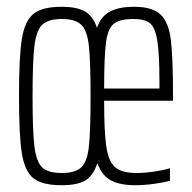

<svg xmlns="http://www.w3.org/2000/svg" viewBox="-20 -538 566 566"><path d="M490 -241H287Q287 -148 293.5 -105Q300 -62 319.5 -45Q339 -28 383 -28Q406 -28 433.5 -32Q461 -36 481 -42V-5Q463 0 434 4Q405 8 379 8Q333 8 306.5 -6.5Q280 -21 267 -57Q255 -20 231.5 -6Q208 8 162 8Q104 8 78.5 -12.5Q53 -33 44.5 -85.5Q36 -138 36 -254Q36 -371 44.5 -423.5Q53 -476 78.5 -497Q104 -518 162 -518Q206 -518 230 -504.5Q254 -491 266 -456Q277 -489 303.5 -503.5Q330 -518 375 -518Q429 -518 453 -495.5Q477 -473 483.5 -421.5Q490 -370 490 -256ZM247 -254Q247 -358 242 -403Q237 -448 219.5 -465Q202 -482 162 -482Q122 -482 104.5 -465Q87 -448 81.5 -403Q76 -358 76 -254Q76 -151 81.5 -106Q87 -61 104.5 -44.5Q122 -28 162 -28Q202 -28 219.5 -44.5Q237 -61 242 -105.5Q247 -150 247 -254ZM287 -277H450V-297Q450 -381 443.5 -419.5Q437 -458 421.5 -470Q406 -482 373 -482Q333 -482 315.5 -468Q298 -454 292.5 -413Q287 -372 287 -277Z"/></svg>

Font: Saira Ultra Condensed ExLight
Style: Regular
Weight: 200
Width: 1
Designer: Hector Gatti with collaboration of the Omnibus-Type team
Foundry: Omnibus-Type
Version: Version 1.001; ttfautohint (v1.8)